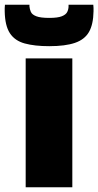

<svg xmlns="http://www.w3.org/2000/svg" viewBox="-70 -795 417 815"><path d="M39 0V-547H237V0ZM139 -599Q77 -599 35 -610.5Q-7 -622 -28 -654Q-49 -686 -50 -747Q-50 -754 -50 -761Q-50 -768 -49 -775H55Q55 -774 55 -772.5Q55 -771 55 -768Q56 -756 61 -744.5Q66 -733 84 -726Q102 -719 139 -719Q175 -719 192.5 -726Q210 -733 215.5 -744.5Q221 -756 221 -768Q221 -771 221 -772.5Q221 -774 221 -775H326Q327 -768 327 -761Q327 -754 327 -747Q326 -691 307.5 -659Q289 -627 248 -613Q207 -599 139 -599Z"/></svg>

Font: Georama ExtraCondensed Thin ExtraBold
Style: Regular
Weight: 800
Version: Version 1.001